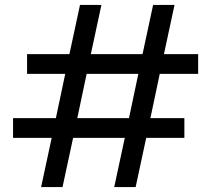

<svg xmlns="http://www.w3.org/2000/svg" viewBox="-20 -760 880 780"><path d="M629 -460 591 -280H729V-200H574L531 0H444L487 -200H277L234 0H147L190 -200H33V-280H207L245 -460H90V-540H262L305 -740H392L349 -540H559L602 -740H689L646 -540H785V-460ZM542 -460H332L294 -280H504Z"/></svg>

Font: A Bank Premium Regular
Style: Regular
Weight: 400
Designer: Ninad Kale (Devanagari), Jonny Pinhorn (Latin), Htun Naung (Myanmar)
Foundry: Indian Type Foundry
Version: 4.004